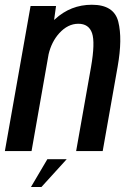

<svg xmlns="http://www.w3.org/2000/svg" viewBox="-39 -620 538 788"><path d="M-19 0 86.5 -595.5H191L183 -538Q185 -539.5 186.5 -541Q251 -600.5 338 -600.5Q429 -600.5 446.5 -530.8Q464 -461 444 -347.5L382.5 0H273.5L334.5 -344.5Q352 -445.5 338.8 -484Q325.5 -522.5 282.5 -522.5Q239.5 -522.5 204 -483.5Q172.5 -448.5 160.5 -397.5L90.5 0ZM88.1 147.4 155.3 33.5H234.7L131.1 147.4Z"/></svg>

Font: Anybody Medium
Style: Italic
Weight: 500
Italic angle: -10°
Designer: Tyler Finck
Foundry: Etcetera Type Company
Version: Version 1.010; ttfautohint (v1.8.3) -l 8 -r 50 -G 200 -x 14 